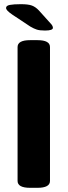

<svg xmlns="http://www.w3.org/2000/svg" viewBox="-20 -895 323 918"><path d="M195 -749Q170 -749 156 -753.5Q142 -758 125 -768L39 -825Q23 -836 16 -843.5Q9 -851 9 -857Q9 -868 27 -871.5Q45 -875 80 -875Q115 -875 132.5 -868.5Q150 -862 166 -845L220 -785Q228 -777 230.5 -771.5Q233 -766 233 -762Q233 -749 195 -749ZM124 3Q64 3 64 -30V-670Q64 -703 124 -703H159Q219 -703 219 -670V-30Q219 3 159 3Z"/></svg>

Font: Asap
Style: Bold
Weight: 700
Designer: Pablo Cosgaya
Foundry: Omnibus-Type
Version: Version 3.001; ttfautohint (v1.8.3)